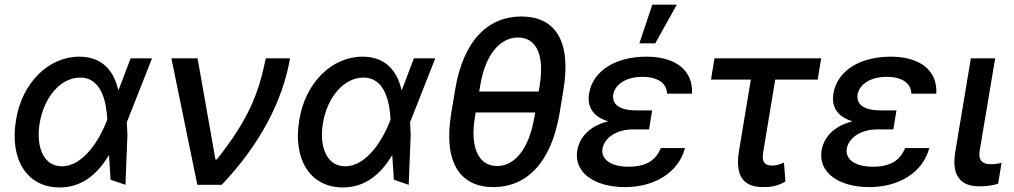

<svg xmlns="http://www.w3.org/2000/svg" viewBox="-20 -797 4373 828"><path d="M235.4 11.4C331 12.4 400.6 -44.7 449.9 -128.6L457 -22L521 0L529.5 -213.8L527 -270.2L635.7 -545.5H543.3L492.5 -411.6L490.4 -407.3C471.2 -492.2 420.5 -552.6 321.7 -552.6C189.3 -552.6 74.6 -440 49 -279.1C20.6 -109.7 95.9 10.3 235.4 11.4ZM150.9 -265.6C170.5 -380 242.2 -462.4 326 -462.4C421.9 -462.4 438.9 -348.4 442.5 -284.1V-280.9L440.3 -274.9C413 -204.5 344.5 -79.9 246.1 -79.9C170.5 -79.9 133.9 -159.1 150.9 -265.6Z M831 0H936.1C1098 -169.7 1199.2 -360.1 1230.8 -545.5H1126.1C1095.5 -394.2 1053.6 -284.8 914.8 -109H909.1L832 -545.5H719.1Z M1457 11.4C1552.6 12.4 1622.2 -44.7 1671.5 -128.6L1678.6 -22L1742.5 0L1751.1 -213.8L1748.6 -270.2L1857.2 -545.5H1764.9L1714.1 -411.6L1712 -407.3C1692.8 -492.2 1642 -552.6 1543.3 -552.6C1410.9 -552.6 1296.2 -440 1270.6 -279.1C1242.2 -109.7 1317.5 10.3 1457 11.4ZM1372.5 -265.6C1392 -380 1463.8 -462.4 1547.6 -462.4C1643.5 -462.4 1660.5 -348.4 1664.1 -284.1V-280.9L1661.9 -274.9C1634.6 -204.5 1566.1 -79.9 1467.7 -79.9C1392 -79.9 1355.5 -159.1 1372.5 -265.6Z M2393.5 -310.4 2409.8 -409.8C2445.7 -627.5 2369 -725.9 2228.3 -725.9C2088.1 -725.9 1978.7 -627.1 1942.8 -409.8L1926.1 -310.4C1889.9 -90.9 1967.7 9.9 2108 9.9C2247.9 9.9 2356.9 -90.9 2393.5 -310.4ZM2028.4 -293.3 2031.2 -312.1H2288L2284.8 -293.3C2261.7 -154.5 2199.6 -81 2123.6 -81C2046.2 -81 2005.3 -157 2028.4 -293.3ZM2046.5 -402.3 2050.8 -427.2C2072.8 -562.9 2137.1 -635.3 2214.1 -635.3C2290.5 -635.3 2329.5 -564.6 2307.2 -427.2L2302.9 -402.3Z M2792.3 -321H2723C2650.6 -321 2618.3 -348 2624.6 -389.2C2632.5 -433.9 2680.4 -465.6 2750.4 -465.6C2816.8 -465.6 2855.5 -438.2 2856.5 -393.1H2964.1C2970.2 -493.6 2893.1 -552.6 2767.8 -552.6C2637.1 -552.6 2537.3 -494 2520.2 -393.1C2512.8 -347.3 2527.3 -296.2 2603 -273.8C2513.5 -251.4 2478 -197.4 2469.5 -148.1C2453.8 -53.3 2543.3 9.9 2675.1 9.9C2803.3 9.9 2906.6 -53.6 2933.9 -158.4H2829.5C2807.5 -104.4 2766 -78.1 2690.3 -78.1C2613.6 -78.1 2571 -110.4 2578.1 -155.5C2586.6 -204.5 2641 -239 2709.9 -239H2779.1ZM2737.2 -610.1H2805.8L2898.8 -777H2793.3Z M3521.3 -545.5H3061.1L3046.2 -453.8H3218L3166.9 -146.3C3149.1 -36.6 3186.8 9.9 3270.6 9.9C3304 9.9 3332.7 6 3367.2 -14.2L3360.8 -95.9C3347.7 -90.2 3331.3 -83.1 3312.5 -83.1C3288 -83.1 3261.7 -87.4 3271.7 -143.1L3323.2 -453.8H3506.4Z M3845.9 -321H3776.6C3704.2 -321 3671.9 -348 3678.3 -389.2C3686.1 -433.9 3734 -465.6 3804 -465.6C3870.4 -465.6 3909.1 -438.2 3910.2 -393.1H4017.8C4023.8 -493.6 3946.7 -552.6 3821.4 -552.6C3690.7 -552.6 3590.9 -494 3573.9 -393.1C3566.4 -347.3 3581 -296.2 3656.6 -273.8C3567.1 -251.4 3531.6 -197.4 3523.1 -148.1C3507.5 -53.3 3596.9 9.9 3728.7 9.9C3856.9 9.9 3960.2 -53.6 3987.6 -158.4H3883.2C3861.2 -104.4 3819.6 -78.1 3744 -78.1C3667.3 -78.1 3624.6 -110.4 3631.7 -155.5C3640.3 -204.5 3694.6 -239 3763.5 -239H3832.7Z M4166.9 -545.5 4099.4 -141C4082 -33 4127.8 6.7 4204.2 6.7C4238.3 6.7 4265.3 1.1 4284.4 -4.6L4299 -94.5C4289.1 -92.3 4270.2 -88.8 4256 -88.8C4223.7 -88.8 4197.1 -98.4 4204.9 -147L4271.7 -545.5Z"/></svg>

Font: Margiela Sans Medium
Style: Italic
Weight: 500
Italic angle: -9.39999°
Designer: Stefan Endress, Andreas Faust
Version: Version 1.100;FEAKit 1.0